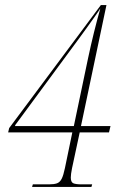

<svg xmlns="http://www.w3.org/2000/svg" viewBox="-20 -734 464 754"><path d="M106 0 109 -10H172Q192 -10 203.5 -14Q215 -18 222 -31.5Q229 -45 235 -74L264 -214H12L16 -231L376 -714H398L298 -239H414L408 -214H293L263 -74Q258 -49 258 -37Q258 -19 267.5 -14.5Q277 -10 301 -10H342L339 0ZM39 -239H270L326 -506Q337 -558 349 -606.5Q361 -655 374 -701Q368 -691 353 -670Q338 -649 321 -625Q304 -601 289 -581L40 -243Z"/></svg>

Font: Noto Serif Display ExtraCondensed Thin
Style: Italic
Weight: 100
Width: 2
Italic angle: -12°
Designer: Monotype Design Team
Foundry: Monotype Imaging Inc.
Version: Version 2.009